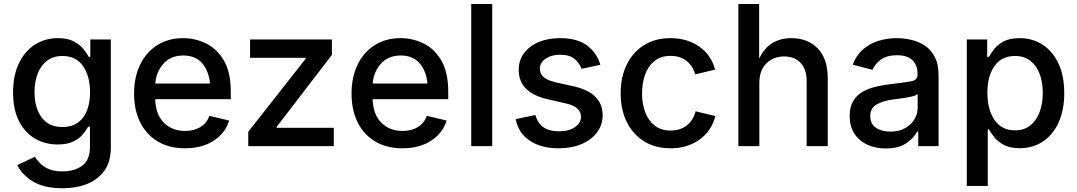

<svg xmlns="http://www.w3.org/2000/svg" viewBox="-20 -748 5516 983"><path d="M300.8 215.8Q206.1 215.8 148.9 181.2Q91.8 146.5 68.8 97.2L158.7 54.7Q168.5 70.3 184.8 87.6Q201.2 105 228.8 117.2Q256.3 129.4 300.3 129.4Q362.3 129.4 401.4 99.9Q440.4 70.3 440.4 7.3V-99.1H431.2Q421.4 -81.1 404.1 -60.1Q386.7 -39.1 355.7 -23.7Q324.7 -8.3 274.9 -8.3Q210.4 -8.3 158.9 -38.6Q107.4 -68.8 77.1 -128.2Q46.9 -187.5 46.9 -274.9Q46.9 -361.8 76.9 -424.1Q106.9 -486.3 158.7 -519.5Q210.4 -552.7 276.4 -552.7Q326.7 -552.7 358.2 -535.9Q389.6 -519 407.5 -496.6Q425.3 -474.1 434.6 -457H442.4V-545.9H547.4V7.8Q547.4 79.6 514.6 125.5Q481.9 171.4 426.3 193.6Q370.6 215.8 300.8 215.8ZM299.8 -97.7Q368.2 -97.7 404.5 -145Q440.9 -192.4 440.9 -276.4Q440.9 -358.4 405 -409.9Q369.1 -461.4 299.8 -461.4Q252.4 -461.4 220.5 -436.8Q188.5 -412.1 172.6 -370.4Q156.7 -328.6 156.7 -276.4Q156.7 -196.3 193.1 -147Q229.5 -97.7 299.8 -97.7Z M927.2 11.2Q846.7 11.2 788.1 -23.4Q729.5 -58.1 698 -121.1Q666.5 -184.1 666.5 -269Q666.5 -353 697.5 -417Q728.5 -481 785.2 -516.8Q841.8 -552.7 918 -552.7Q980 -552.7 1035.9 -525.1Q1091.8 -497.6 1126.7 -437.3Q1161.6 -377 1161.6 -278.3V-240.2H774.4Q777.3 -161.1 819.3 -119.4Q861.3 -77.6 928.2 -77.6Q973.1 -77.6 1005.6 -97.2Q1038.1 -116.7 1052.2 -154.8L1153.3 -130.9Q1133.8 -66.9 1074.2 -27.8Q1014.6 11.2 927.2 11.2ZM774.9 -320.3H1055.2Q1049.3 -384.8 1014.9 -424.3Q980.5 -463.9 918.5 -463.9Q854 -463.9 816.7 -421.6Q779.3 -379.4 774.9 -320.3Z M1251 0V-73.2L1544.9 -447.3V-452.1H1260.3V-545.9H1679.2V-466.8L1396.5 -98.6V-93.8H1689V0Z M2040.5 11.2Q1960 11.2 1901.4 -23.4Q1842.8 -58.1 1811.3 -121.1Q1779.8 -184.1 1779.8 -269Q1779.8 -353 1810.8 -417Q1841.8 -481 1898.4 -516.8Q1955.1 -552.7 2031.2 -552.7Q2093.3 -552.7 2149.2 -525.1Q2205.1 -497.6 2240 -437.3Q2274.9 -377 2274.9 -278.3V-240.2H1887.7Q1890.6 -161.1 1932.6 -119.4Q1974.6 -77.6 2041.5 -77.6Q2086.4 -77.6 2118.9 -97.2Q2151.4 -116.7 2165.5 -154.8L2266.6 -130.9Q2247.1 -66.9 2187.5 -27.8Q2127.9 11.2 2040.5 11.2ZM1888.2 -320.3H2168.5Q2162.6 -384.8 2128.2 -424.3Q2093.8 -463.9 2031.7 -463.9Q1967.3 -463.9 1929.9 -421.6Q1892.6 -379.4 1888.2 -320.3Z M2500 -727.5V0H2392.6V-727.5Z M2840.3 11.2Q2751.5 11.2 2693.1 -27.1Q2634.8 -65.4 2620.1 -138.2L2721.2 -159.2Q2743.2 -75.7 2841.3 -75.7Q2893.6 -75.7 2924.1 -97.4Q2954.6 -119.1 2954.6 -149.4Q2954.6 -201.2 2877.9 -218.3L2786.1 -239.3Q2635.7 -272.9 2635.7 -390.1Q2635.7 -439 2662.8 -475.6Q2689.9 -512.2 2737.5 -532.5Q2785.2 -552.7 2847.2 -552.7Q2935.5 -552.7 2985.8 -514.9Q3036.1 -477.1 3053.7 -416.5L2957.5 -395.5Q2947.3 -424.3 2921.9 -446Q2896.5 -467.8 2848.1 -467.8Q2803.7 -467.8 2773.9 -447.8Q2744.1 -427.7 2744.1 -397Q2744.1 -369.6 2763.9 -352.8Q2783.7 -335.9 2828.6 -325.7L2916.5 -306.2Q3065.4 -272.5 3065.4 -158.7Q3065.4 -108.9 3036.9 -70.6Q3008.3 -32.2 2957.5 -10.5Q2906.7 11.2 2840.3 11.2Z M3412.6 11.2Q3335.4 11.2 3278.3 -23.9Q3221.2 -59.1 3189.5 -122.3Q3157.7 -185.5 3157.7 -270Q3157.7 -355 3189.5 -418.7Q3221.2 -482.4 3278.3 -517.6Q3335.4 -552.7 3412.6 -552.7Q3497.6 -552.7 3559.3 -510Q3621.1 -467.3 3641.1 -391.6L3539.1 -367.2Q3527.8 -409.7 3495.4 -435.8Q3462.9 -461.9 3413.1 -461.9Q3363.8 -461.9 3331.3 -436Q3298.8 -410.2 3283 -366.5Q3267.1 -322.8 3267.1 -270Q3267.1 -217.8 3283 -174.6Q3298.8 -131.3 3331.3 -105.5Q3363.8 -79.6 3413.1 -79.6Q3463.9 -79.6 3497.1 -106.7Q3530.3 -133.8 3541 -178.2L3642.6 -153.8Q3622.6 -76.7 3560.5 -32.7Q3498.5 11.2 3412.6 11.2Z M3867.7 -323.2V0H3760.3V-727.5H3866.7V-447.8Q3892.6 -502 3934.1 -527.3Q3975.6 -552.7 4031.7 -552.7Q4115.2 -552.7 4166.5 -500.2Q4217.8 -447.8 4217.8 -346.7V0H4109.9V-333.5Q4109.9 -392.6 4079.1 -425.8Q4048.3 -459 3994.6 -459Q3939.9 -459 3903.8 -423.6Q3867.7 -388.2 3867.7 -323.2Z M4514.6 12.2Q4462.4 12.2 4420.7 -7.1Q4378.9 -26.4 4354.5 -63.5Q4330.1 -100.6 4330.1 -154.3Q4330.1 -200.7 4348.1 -230.7Q4366.2 -260.7 4396.5 -278.1Q4426.8 -295.4 4464.1 -304.2Q4501.5 -313 4540 -317.4Q4612.3 -325.7 4645 -331.8Q4677.7 -337.9 4677.7 -366.7V-369.6Q4677.7 -415 4651.1 -440.2Q4624.5 -465.3 4573.2 -465.3Q4519.5 -465.3 4488.8 -441.9Q4458 -418.5 4446.8 -390.6L4345.7 -417Q4364.3 -465.8 4398.9 -495.6Q4433.6 -525.4 4478.3 -539.1Q4522.9 -552.7 4571.8 -552.7Q4604.5 -552.7 4641.6 -544.9Q4678.7 -537.1 4711.4 -516.8Q4744.1 -496.6 4764.6 -459Q4785.2 -421.4 4785.2 -362.3V0H4681.2V-74.7H4675.8Q4659.7 -42.5 4620.4 -15.1Q4581.1 12.2 4514.6 12.2ZM4538.6 -74.2Q4582 -74.2 4613.3 -91.6Q4644.5 -108.9 4661.4 -136.7Q4678.2 -164.6 4678.2 -196.8V-266.6Q4670.4 -258.8 4644.8 -253.2Q4619.1 -247.6 4590.8 -243.7Q4562.5 -239.7 4545.9 -237.8Q4500.5 -231.4 4468 -213.1Q4435.5 -194.8 4435.5 -152.8Q4435.5 -113.8 4464.6 -94Q4493.7 -74.2 4538.6 -74.2Z M4929.7 204.1V-545.9H5034.2V-457H5043Q5052.2 -473.6 5069.6 -496.3Q5086.9 -519 5118.2 -535.9Q5149.4 -552.7 5200.7 -552.7Q5266.1 -552.7 5317.6 -519.5Q5369.1 -486.3 5398.9 -423.3Q5428.7 -360.4 5428.7 -271.5Q5428.7 -183.6 5399.4 -120.1Q5370.1 -56.6 5318.6 -22.9Q5267.1 10.7 5200.7 10.7Q5150.9 10.7 5119.6 -6.1Q5088.4 -22.9 5070.6 -45.4Q5052.7 -67.9 5043 -85.4H5037.1V204.1ZM5176.8 -80.6Q5223.6 -80.6 5255.1 -106Q5286.6 -131.3 5302.7 -174.8Q5318.8 -218.3 5318.8 -272.5Q5318.8 -326.2 5303 -368.9Q5287.1 -411.6 5255.6 -436.5Q5224.1 -461.4 5176.8 -461.4Q5107.4 -461.4 5071.3 -409.4Q5035.2 -357.4 5035.2 -272.5Q5035.2 -187 5071.8 -133.8Q5108.4 -80.6 5176.8 -80.6Z"/></svg>

Font: Inter Medium
Style: Regular
Weight: 500
Designer: Rasmus Andersson
Foundry: rsms
Version: Version 4.001;git-9221beed3